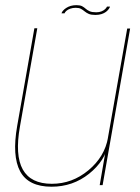

<svg xmlns="http://www.w3.org/2000/svg" viewBox="-20 -700 531 726"><path d="M357 0H368L472 -592H461L377 -116ZM121 -593H110L45 -224Q25 -110 56.2 -52Q87.5 6 175 6Q255.5 6 316.8 -43Q378 -92 389.5 -156.5L388.5 -180Q376 -107.5 314.5 -56.2Q253 -5 176 -5Q96.5 -5 66.2 -59Q36 -113 55.5 -222ZM340.5 -643.5Q354 -643.5 364 -646.8Q374 -650 380.8 -655.2Q387.5 -660.5 391.2 -665.8Q395 -671 396 -675H384.5Q383 -671 377.8 -665.8Q372.5 -660.5 363.8 -657Q355 -653.5 344 -653.5Q328 -653.5 319 -657.5Q310 -661.5 304 -667Q298 -672.5 290.5 -676.5Q283 -680.5 269 -680.5Q257.5 -680.5 247.8 -677.8Q238 -675 230.8 -670.2Q223.5 -665.5 218.8 -660.2Q214 -655 212.5 -649.5H224Q225.5 -654 231 -659Q236.5 -664 245.8 -667.2Q255 -670.5 266.5 -670.5Q279 -670.5 286.2 -666.5Q293.5 -662.5 300 -657Q306.5 -651.5 315.5 -647.5Q324.5 -643.5 340.5 -643.5Z"/></svg>

Font: Anybody Thin Thin
Style: Italic
Weight: 250
Italic angle: -10°
Version: Version 1.113;gftools[0.9.25]